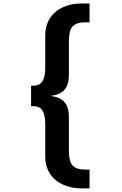

<svg xmlns="http://www.w3.org/2000/svg" viewBox="-20 -836 690 1084"><path d="M440.5 227.5Q382.5 227.5 336 206.5Q289.5 185.5 262.5 145Q235.5 104.5 235.5 45.5V-135Q235.5 -185.5 220.2 -211Q205 -236.5 167.5 -236.5H155.5V-352.5H167.5Q205 -352.5 220.2 -378Q235.5 -403.5 235.5 -454V-634.5Q235.5 -693.5 262.5 -734Q289.5 -774.5 336 -795.5Q382.5 -816.5 440.5 -816.5H485.5V-710H459Q414.5 -710 391.8 -688.8Q369 -667.5 369 -601V-414.5Q369 -368 353.8 -342.8Q338.5 -317.5 314.2 -307.2Q290 -297 263.5 -294.5Q290 -292 314.2 -281.5Q338.5 -271 353.8 -246Q369 -221 369 -174V12.5Q369 79 391.8 100.2Q414.5 121.5 459 121.5H485.5V227.5Z"/></svg>

Font: Trispace SemiBold
Style: Regular
Weight: 600
Designer: Tyler Finck
Foundry: Etcetera Type Company
Version: Version 1.210; ttfautohint (v1.8.3)